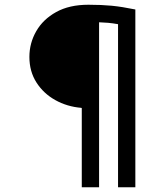

<svg xmlns="http://www.w3.org/2000/svg" viewBox="-20 -760 649 810"><path d="M325 30V-304Q324.5 -304 323.8 -304.5Q323 -305 323 -305Q263 -310 213.2 -337.8Q163.5 -365.5 133.8 -412Q104 -458.5 104 -520Q104 -578 132.8 -628.2Q161.5 -678.5 217 -709.2Q272.5 -740 353 -740Q408 -740 451.5 -735.8Q495 -731.5 551 -720V30H478V-658Q455.5 -662 435.8 -663.8Q416 -665.5 398 -666V30Z"/></svg>

Font: Expletus Sans SemiBold
Style: Regular
Weight: 600
Version: Version 7.500